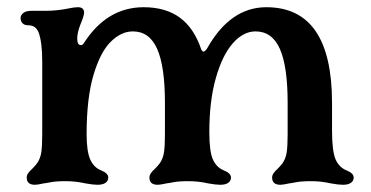

<svg xmlns="http://www.w3.org/2000/svg" viewBox="-20 -502 1027 532"><path d="M54 -10Q54 -16 58 -22Q62 -28 68 -33Q78 -43 83 -50Q92 -63 94.5 -80.5Q97 -98 97 -130V-332Q97 -385 87 -412Q83 -422 76 -427Q69 -432 57 -432Q48 -432 42.5 -437.5Q37 -443 37 -452Q37 -460 44.5 -466Q52 -472 67 -472H105Q139 -472 172 -479Q186 -482 196 -482Q213 -482 213 -467Q213 -458 202 -432Q194 -411 194 -395Q194 -377 204 -377Q209 -377 212 -382Q276 -482 378 -482Q439 -482 478.5 -453Q518 -424 538 -364Q541 -359 544 -359Q548 -359 554 -368Q618 -482 718 -482Q900 -482 900 -217V-140Q900 -83 910 -60Q920 -38 940 -30Q960 -22 960 -10Q960 -1 952.5 4.5Q945 10 930 10Q918 10 896 6Q870 0 842 0Q815 0 800 3Q785 6 782 6Q764 10 757 10Q734 10 734 -10Q734 -16 738 -22Q742 -28 748 -33Q758 -43 763 -50Q772 -63 774.5 -80.5Q777 -98 777 -130V-217Q777 -318 755.5 -366.5Q734 -415 688 -415Q654 -415 625 -382Q596 -349 578 -285.5Q560 -222 560 -136Q560 -82 570 -60Q580 -38 600 -30Q620 -22 620 -10Q620 -1 612.5 4.5Q605 10 590 10Q578 10 556 6Q530 0 502 0Q475 0 460 3Q445 6 442 6Q424 10 417 10Q394 10 394 -10Q394 -16 398 -22Q402 -28 408 -33Q418 -43 423 -50Q432 -63 434.5 -80.5Q437 -98 437 -130V-217Q437 -318 415.5 -366.5Q394 -415 348 -415Q316 -415 287 -386.5Q258 -358 239 -294Q220 -230 220 -130Q220 -83 230 -60Q240 -38 260 -30Q280 -22 280 -10Q280 -1 272.5 4.5Q265 10 250 10Q238 10 216 6Q190 0 162 0Q135 0 120 3Q105 6 102 6Q84 10 77 10Q54 10 54 -10Z"/></svg>

Font: Raigarh Medium
Style: Regular
Weight: 500
Designer: jaikishan Patel
Foundry: MagicType
Version: Version 1.000